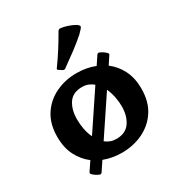

<svg xmlns="http://www.w3.org/2000/svg" viewBox="-194 -905 1018 1092"><g transform="rotate(-30 315.5 -359.0)"><path d="M315 13Q252 13 197 -8L157 52Q151 60 142 57Q118 48 100 29Q94 23 100 14L137 -41Q93 -74 66.5 -126Q40 -178 40 -249Q40 -333 77.5 -391Q115 -449 178 -479Q241 -509 315 -509Q380 -509 436 -487L472 -541Q478 -549 486 -546Q511 -536 528 -518Q535 -511 528 -503L496 -454Q540 -421 566 -369.5Q592 -318 592 -249Q592 -163 554 -105Q516 -47 453 -17Q390 13 315 13ZM187 -279Q187 -248 193 -215.5Q199 -183 213 -154L376 -398Q361 -411 343 -418Q325 -425 303 -425Q242 -425 214.5 -383.5Q187 -342 187 -279ZM327 -71Q387 -71 416 -112.5Q445 -154 445 -217Q445 -247 438.5 -279.5Q432 -312 419 -340L256 -96Q271 -84 288.5 -77.5Q306 -71 327 -71ZM273 -563Q266 -558 257 -563L235 -577Q227 -582 233 -589Q265 -633 293.5 -678Q322 -723 347 -767Q353 -776 362 -776Q384 -774 408 -766Q432 -758 452 -747Q471 -735 469.5 -726.5Q468 -718 440 -691Q405 -660 363 -628.5Q321 -597 273 -563Z"/></g></svg>

Font: Hahmlet
Style: Bold
Weight: 700
Designer: Minjoo Ham & Mark Frömberg
Foundry: hypertype
Version: Version 1.002; ttfautohint (v1.8.3)